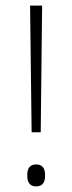

<svg xmlns="http://www.w3.org/2000/svg" viewBox="-20 -659 258 686"><path d="M125.5 -186.5H93L87.5 -639H130.5ZM109 7Q93.5 7 85.5 -2.5Q77.5 -12 77.5 -30V-35Q77.5 -53 85.5 -62.2Q93.5 -71.5 109 -71.5Q125 -71.5 133 -62.2Q141 -53 141 -35V-30Q141 -12 133 -2.5Q125 7 109 7Z"/></svg>

Font: Anek Bangla ExtraLight
Style: Regular
Weight: 250
Designer: Sulekha Rajkumar (Bangla), Yesha Goshar (Latin)
Foundry: Ek Type
Version: Version 1.003